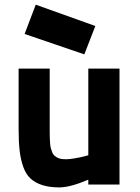

<svg xmlns="http://www.w3.org/2000/svg" viewBox="-20 -794 601 826"><path d="M133.8 -773.9 390.1 -682.1 342.8 -560.1 85.9 -647.9ZM359.9 -499H494.1V0H359.9V-21Q281.7 12.2 235.8 12.2Q192.4 12.2 161.6 2.2Q130.9 -7.8 111.1 -26.1Q91.3 -44.4 80.1 -76.2Q68.8 -107.9 64.5 -145.8Q60.1 -183.6 60.1 -237.8V-499H193.8V-237.8Q193.8 -218.3 194.1 -206.3Q194.3 -194.3 195.3 -179.9Q196.3 -165.5 198.5 -157.2Q200.7 -148.9 204.1 -139.9Q207.5 -130.9 212.6 -126Q217.8 -121.1 225.1 -116.7Q232.4 -112.3 241.9 -110.6Q251.5 -108.9 264.2 -108.9Q278.8 -108.9 302.7 -113Q326.7 -117.2 343.3 -121.6L359.9 -126Z"/></svg>

Font: TitilliumText25L
Style: 999 wt
Weight: 900
Designer: Accademia di Belle Arti di Urbino and others
Foundry: Accademia di Belle Arti di Urbino and others.
Version: Version 25.000